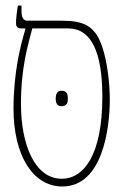

<svg xmlns="http://www.w3.org/2000/svg" viewBox="-20 -667 447 696"><path d="M206 9C352 9 378 -202 378 -306C378 -370 368 -445 351 -496C325 -575 282 -592 203 -592H80C65 -592 58 -603 58 -627V-647H45C41 -625 38 -597 38 -585C38 -571 42 -564 57 -564H72V-561C55 -505 29 -406 29 -273C29 -104 99 9 206 9ZM56 -290C56 -424 82 -505 97 -564H227C310 -564 351 -480 351 -316C351 -104 283 -19 204 -19C106 -19 56 -143 56 -290ZM182 -310C182 -295 186 -282 203 -282C223 -282 226 -295 226 -310C226 -325 223 -338 203 -338C187 -338 182 -325 182 -310Z"/></svg>

Font: Noto Serif Hebrew ExtraCondensed Thin
Style: Regular
Weight: 100
Width: 2
Designer: Monotype Design Team
Foundry: Monotype Imaging Inc.
Version: Version 2.004